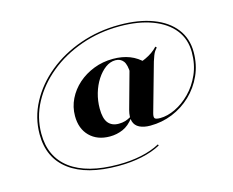

<svg xmlns="http://www.w3.org/2000/svg" viewBox="-95 -676 1146 943"><g transform="rotate(-15 478.0 -204.5)"><path d="M398.4 129.8Q237.1 129.8 150.4 64.9Q63.7 0 63.7 -120.2Q63.7 -204.8 104 -280.6Q144.4 -356.5 215.3 -414.5Q286.3 -472.6 380.2 -505.6Q474.2 -538.7 580.6 -538.7Q679 -538.7 750.4 -511.7Q821.8 -484.7 860.5 -434.7Q899.2 -384.7 899.2 -315.3Q899.2 -251.6 875 -198Q850.8 -144.4 808.9 -104.4Q766.9 -64.5 713.3 -42.7Q659.7 -21 600.8 -21Q567.7 -21 546 -31.9Q524.2 -42.7 517.3 -65.3Q510.5 -87.9 519.4 -121.8L573.4 -316.9Q623.4 -327.4 661.7 -345.2Q700 -362.9 724.2 -389.5L729.8 -383.9Q723.4 -376.6 718.1 -369Q712.9 -361.3 708.5 -350Q704 -338.7 698.4 -321L629.8 -77.4Q624.2 -57.3 629.8 -50.8Q635.5 -44.4 657.3 -44.4Q693.5 -44.4 734.3 -63.7Q775 -83.1 810.5 -119Q846 -154.8 868.1 -204.8Q890.3 -254.8 890.3 -316.9Q890.3 -383.1 852.8 -431Q815.3 -479 745.2 -505.2Q675 -531.5 579.8 -531.5Q475.8 -531.5 383.5 -498.8Q291.1 -466.1 221.4 -408.9Q151.6 -351.6 112.1 -277.8Q72.6 -204 72.6 -121Q72.6 -3.2 156.9 59.7Q241.1 122.6 400 122.6Q462.9 122.6 516.5 111.3Q570.2 100 612.1 77.4L614.5 83.9Q572.6 106.5 517.7 118.1Q462.9 129.8 398.4 129.8ZM395.2 -21Q331.5 -21 293.1 -59.3Q254.8 -97.6 254.8 -162.1Q254.8 -208.1 274.6 -248.4Q294.4 -288.7 329 -319.4Q363.7 -350 409.3 -367.7Q454.8 -385.5 507.3 -385.5Q554 -385.5 591.5 -371Q629 -356.5 659.7 -325L571.8 -293.5Q571 -338.7 556.9 -357.3Q542.7 -375.8 516.9 -375.8Q490.3 -375.8 466.1 -358.1Q441.9 -340.3 422.6 -310.5Q403.2 -280.6 392.3 -243.1Q381.5 -205.6 381.5 -166.1Q381.5 -115.3 400 -92.7Q418.5 -70.2 453.2 -70.2Q471.8 -70.2 486.3 -74.6Q500.8 -79 517.7 -88.7V-81.5Q493.5 -48.4 462.1 -34.7Q430.6 -21 395.2 -21Z"/></g></svg>

Font: Playfair 144pt SemiExpanded Black
Style: Regular
Weight: 900
Width: 6
Designer: Claus Eggers Sørensen
Foundry: Claus Eggers Sørensen
Version: Version 2.203